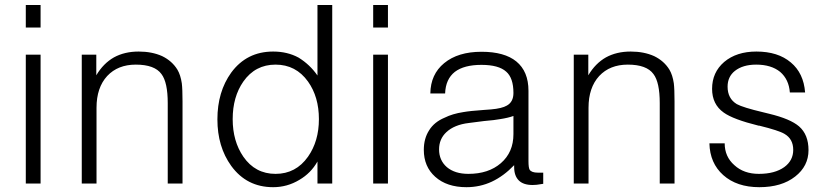

<svg xmlns="http://www.w3.org/2000/svg" viewBox="-20 -739 3336 774"><path d="M84 1H143.6V-518.6H84ZM84 -627.9H143.6V-718.8H84Z M309.6 1H369.1V-304.7Q369.1 -385.7 412.1 -432.6Q455.1 -478.5 527.3 -478.5Q603.5 -478.5 630.9 -440.4Q656.2 -407.2 656.2 -323.2V1H715.8V-330.1Q715.8 -379.9 712.9 -403.3Q708 -436.5 695.3 -458Q673.8 -493.2 633.8 -512.7Q592.8 -531.2 539.1 -531.2Q482.4 -531.2 439.5 -507.8Q396.5 -483.4 368.2 -435.5V-518.6H309.6Z M1319.3 -718.8H1259.8V-434.6Q1229.5 -478.5 1183.6 -506.8Q1138.7 -531.2 1081.1 -531.2Q974.6 -531.2 912.1 -446.3Q856.4 -369.1 856.4 -257.8Q856.4 -147.5 912.1 -70.3Q974.6 15.6 1081.1 15.6Q1137.7 15.6 1186.5 -13.7Q1233.4 -41 1259.8 -87.9V1H1319.3ZM1090.8 -478.5Q1172.9 -478.5 1221.7 -410.2Q1265.6 -348.6 1265.6 -258.8Q1265.6 -169.9 1221.7 -107.4Q1172.9 -38.1 1090.8 -38.1Q1008.8 -38.1 960.9 -107.4Q918 -169.9 918 -258.8Q918 -348.6 960.9 -410.2Q1008.8 -478.5 1090.8 -478.5Z M1484.4 1H1543.9V-518.6H1484.4ZM1484.4 -627.9H1543.9V-718.8H1484.4Z M2052.7 -73.2V-65.4Q2052.7 -30.3 2071.3 -11.7Q2089.8 6.8 2127 6.8Q2134.8 6.8 2143.6 5.9Q2156.2 3.9 2169.9 2V-43H2148.4Q2123 -43 2115.2 -54.7Q2110.4 -62.5 2110.4 -89.8V-373Q2110.4 -451.2 2061.5 -491.2Q2013.7 -530.3 1920.9 -530.3Q1826.2 -530.3 1770.5 -484.4Q1715.8 -439.5 1714.8 -362.3H1774.4Q1776.4 -419.9 1813.5 -449.2Q1850.6 -477.5 1920.9 -477.5Q1990.2 -477.5 2020.5 -450.2Q2049.8 -424.8 2049.8 -364.3Q2049.8 -328.1 2023.4 -313.5Q2003.9 -301.8 1959 -297.9L1931.6 -295.9Q1875 -292 1847.7 -287.1Q1803.7 -280.3 1772.5 -264.6Q1730.5 -247.1 1710 -213.9Q1688.5 -180.7 1688.5 -134.8Q1688.5 -67.4 1734.4 -26.4Q1781.2 15.6 1860.4 15.6Q1915 15.6 1962.9 -6.8Q2010.7 -29.3 2052.7 -73.2ZM2049.8 -271.5V-198.2Q2049.8 -125 1999 -81.1Q1949.2 -38.1 1868.2 -38.1Q1813.5 -38.1 1781.2 -65.4Q1750 -92.8 1750 -136.7Q1750 -178.7 1779.3 -206.1Q1811.5 -236.3 1870.1 -243.2L1930.7 -251Q1976.6 -254.9 1996.1 -258.8Q2028.3 -263.7 2049.8 -271.5Z M2293 1H2352.5V-304.7Q2352.5 -385.7 2395.5 -432.6Q2438.5 -478.5 2510.7 -478.5Q2586.9 -478.5 2614.3 -440.4Q2639.6 -407.2 2639.6 -323.2V1H2699.2V-330.1Q2699.2 -379.9 2696.3 -403.3Q2691.4 -436.5 2678.7 -458Q2657.2 -493.2 2617.2 -512.7Q2576.2 -531.2 2522.5 -531.2Q2465.8 -531.2 2422.9 -507.8Q2379.9 -483.4 2351.6 -435.5V-518.6H2293Z M2839.8 -161.1Q2841.8 -81.1 2895.5 -33.2Q2950.2 15.6 3041 15.6Q3130.9 15.6 3185.5 -27.3Q3239.3 -69.3 3239.3 -133.8Q3239.3 -196.3 3201.2 -229.5Q3166 -259.8 3081.1 -280.3L3057.6 -286.1Q2974.6 -305.7 2950.2 -319.3Q2913.1 -341.8 2913.1 -389.6Q2913.1 -429.7 2942.4 -453.1Q2974.6 -478.5 3028.3 -478.5Q3088.9 -478.5 3125 -449.2Q3160.2 -418.9 3164.1 -366.2H3225.6Q3219.7 -444.3 3168 -487.3Q3116.2 -531.2 3029.3 -531.2Q2949.2 -531.2 2899.4 -489.3Q2850.6 -447.3 2850.6 -380.9Q2850.6 -318.4 2897.5 -285.2Q2935.5 -257.8 3038.1 -232.4H3041Q3120.1 -212.9 3142.6 -199.2Q3177.7 -178.7 3177.7 -134.8Q3177.7 -91.8 3141.6 -65.4Q3103.5 -38.1 3039.1 -38.1Q2978.5 -38.1 2940.4 -73.2Q2901.4 -107.4 2901.4 -161.1Z"/></svg>

Font: Dotum
Style: Regular
Weight: 400
Version: Version 2.21